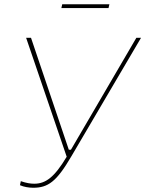

<svg xmlns="http://www.w3.org/2000/svg" viewBox="-20 -878 684 904"><path d="M136 6C206 6 246 -22 316 -142L644 -700H622L314 -173H304L126 -700H103L294 -140C236 -43 195 -13 141 -13C124 -13 104 -16 78 -25L74 -6C92 2 116 6 136 6ZM269 -840H491L495 -858H273Z"/></svg>

Font: Fixel Display 20240404 Thin
Style: Italic
Weight: 100
Italic angle: -10°
Designer: AlfaBravo + MacPaw
Foundry: Kyrylo Tkachov, Marchela Mozhyna, Serhii Makarenko, Maria Weinstein, Zakhar Kryvoshyya
Version: Version 1.211;Glyphs 3.2 (3225)